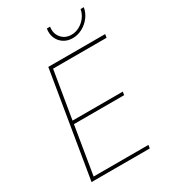

<svg xmlns="http://www.w3.org/2000/svg" viewBox="-221 -1041 1023 1151"><g transform="rotate(-30 290.5 -465.5)"><path d="M64.9 0 185.5 -727.5H579.1L575.2 -704.1H205.1L150.4 -376H498L494.6 -353.5H147L92.3 -22.5H471.7L467.8 0ZM399.4 -803.2Q363.8 -803.2 337.6 -820.6Q311.5 -837.9 299.3 -866.9Q287.1 -896 293 -931.2H315.4Q308.1 -886.7 334 -855.7Q359.9 -824.7 403.3 -824.7Q432.6 -824.7 458.7 -839.1Q484.9 -853.5 503.2 -877.7Q521.5 -901.9 526.4 -931.2H548.8Q543 -896 521 -866.9Q499 -837.9 467.3 -820.6Q435.5 -803.2 399.4 -803.2Z"/></g></svg>

Font: Inter 16pt Thin
Style: Italic
Weight: 250
Italic angle: -9.3988°
Version: Version 4.001;git-66647c0bb